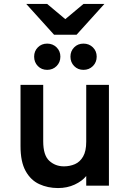

<svg xmlns="http://www.w3.org/2000/svg" viewBox="-20 -941 656 973"><path d="M274 12Q222 12 178.8 -8Q135.5 -28 109.8 -74.5Q84 -121 84 -200V-511H199V-225Q199 -154 229.8 -126Q260.5 -98 304 -98Q334 -98 359.8 -109.2Q385.5 -120.5 401.2 -147.8Q417 -175 417 -223V-511H532V0H417V-49Q396 -23 358.2 -5.5Q320.5 12 274 12ZM219 -587Q190.5 -587 171.8 -606.2Q153 -625.5 153 -654Q153 -682 171.8 -701Q190.5 -720 219 -720Q247.5 -720 266.8 -701Q286 -682 286 -654Q286 -625.5 266.8 -606.2Q247.5 -587 219 -587ZM403 -587Q374.5 -587 355.8 -606.2Q337 -625.5 337 -654Q337 -682 355.8 -701Q374.5 -720 403 -720Q431.5 -720 450.8 -701Q470 -682 470 -654Q470 -625.5 450.8 -606.2Q431.5 -587 403 -587ZM254 -765 113 -921H219L311 -844L403 -921H509L368 -765Z"/></svg>

Font: Overpass Mono
Style: Bold
Weight: 700
Monospace: yes
Designer: Delve Withrington, Dave Bailey
Foundry: Delve Fonts LLC
Version: Version 4.000